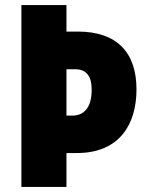

<svg xmlns="http://www.w3.org/2000/svg" viewBox="-20 -734 578 754"><path d="M516 -383C516 -528 439 -610 286 -610H241V-714H64V0H241V-133H282C451 -133 516 -248 516 -383ZM264 -280H241V-462H276C319 -462 340 -435 340 -382C340 -309 308 -280 264 -280Z"/></svg>

Font: Noto Sans Devanagari UI Condensed Black
Style: Regular
Weight: 900
Width: 3
Designer: Jelle Bosma - Monotype Design Team
Foundry: Monotype Imaging Inc.
Version: Version 2.004